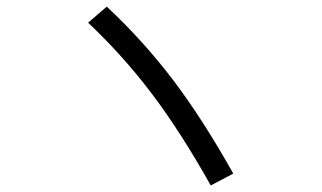

<svg xmlns="http://www.w3.org/2000/svg" viewBox="-20 -653 978 584"><path d="M248 -584 304.7 -632.8Q415.5 -529.3 505.9 -410.4Q596.2 -291.5 689.5 -125L621.1 -88.9Q529.8 -251.5 442.4 -367.2Q355 -482.9 248 -584Z"/></svg>

Font: Pretendard
Style: Regular
Weight: 400
Designer: Base glyphs from Inter by Rasmus Andersson; Hangeul glyphs from Noto Sans CJK(Source Han Sans) by Jang Soo-young and Kan
Foundry: Kil Hyung-jin
Version: Version 1.309